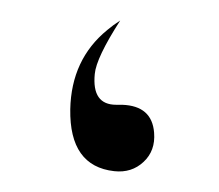

<svg xmlns="http://www.w3.org/2000/svg" viewBox="-20 -171 214 188"><path d="M48.8 -64Q49.8 -112.8 85 -141.6Q90.8 -146.5 97.7 -150.9Q74.2 -114.3 72.8 -98.6Q69.8 -68.4 93.8 -68.4Q97.2 -68.4 99.6 -68.4Q128.9 -67.4 130.9 -41Q132.3 -23.4 120.6 -12.5Q108.9 -1.5 91.8 -3.4Q47.9 -8.3 48.8 -64Z"/></svg>

Font: AMoshref-Thulth
Style: Regular
Weight: 400
Designer: Ali Moshref
Foundry: Ali Moshref
Version: Version 0.1